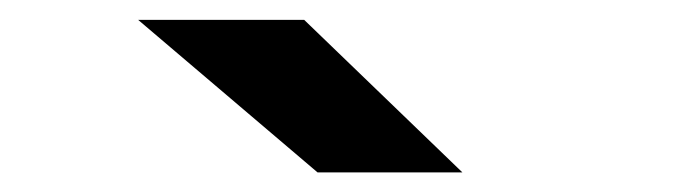

<svg xmlns="http://www.w3.org/2000/svg" viewBox="-20 -732 690 193"><path d="M299.2 -558.7 118.9 -712H285.8L444.8 -558.7Z"/></svg>

Font: Trispace Thin
Style: Regular
Weight: 100
Designer: Tyler Finck
Foundry: Etcetera Type Company
Version: Version 1.210